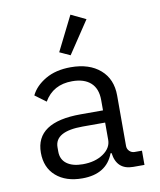

<svg xmlns="http://www.w3.org/2000/svg" viewBox="-87 -848 775 930"><g transform="rotate(-10 300.0 -383.5)"><path d="M495 0Q414 0 403 -84H398Q362 12 243 12Q162 12 114 -30Q66 -72 66 -145Q66 -295 288 -295H398V-346Q398 -402 366 -431Q334 -460 275 -460Q181 -460 137 -384L83 -424Q104 -468 155 -498Q206 -528 280 -528Q371 -528 424.5 -481.5Q478 -435 478 -354V-106Q478 -91 488.5 -80.5Q499 -70 514 -70H550V0ZM398 -150V-235H288Q150 -235 150 -157V-136Q150 -97 178.5 -76Q207 -55 257 -55Q318 -55 358 -82.5Q398 -110 398 -150ZM290 -585 238 -609 323 -779 396 -744Z"/></g></svg>

Font: iA Writer Duo S
Style: Regular
Weight: 400
Designer: Mike Abbink, Paul van der Laan, Pieter van Rosmalen, Oliver Reichenstein
Foundry: Bold Monday and Information Architects Inc.
Version: Version 2.000